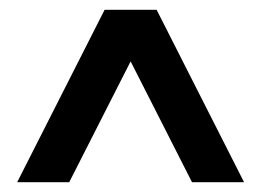

<svg xmlns="http://www.w3.org/2000/svg" viewBox="-20 -730 532 391"><path d="M299 -710 477 -359H371L246 -605L121 -359H15L193 -710Z"/></svg>

Font: Akshar Medium
Style: Regular
Weight: 500
Designer: Tall Chai
Foundry: Tall Chai
Version: Version 1.000